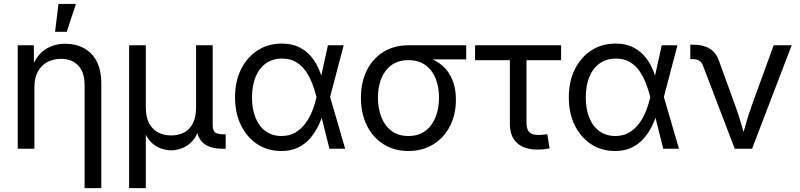

<svg xmlns="http://www.w3.org/2000/svg" viewBox="-20 -770 4141 994"><path d="M158.2 -318.8V0H71.8V-535.6H155.3L155.8 -405.8H139.6Q164.6 -479.5 210.4 -511.5Q256.3 -543.5 317.9 -543.5Q372.1 -543.5 414.3 -520.8Q456.5 -498 480.5 -452.6Q504.4 -407.2 504.4 -337.9V204.1H418V-331.1Q418 -395.5 385.3 -430.4Q352.5 -465.3 295.4 -465.3Q256.8 -465.3 225.6 -449Q194.3 -432.6 176.3 -399.9Q158.2 -367.2 158.2 -318.8ZM265.1 -605.5 282.7 -749.5H373L325.7 -605.5Z M648.4 204.1V-535.6H734.9V-214.4Q734.9 -163.6 752.4 -131.1Q770 -98.6 799.8 -83.7Q829.6 -68.8 866.7 -68.8Q903.8 -68.8 932.9 -84Q961.9 -99.1 978.5 -131.3Q995.1 -163.6 995.1 -214.4V-535.6H1081.1V-122.6Q1081.1 -95.7 1093 -85.2Q1105 -74.7 1134.3 -74.7H1148.4V0H1131.8Q1064 0 1030.5 -31.2Q997.1 -62.5 997.1 -122.1V-171.4H1017.1Q1017.1 -117.2 1002.2 -82.3Q987.3 -47.4 963.6 -27.6Q939.9 -7.8 914.1 0.2Q888.2 8.3 866.2 8.3Q844.2 8.3 818.1 0.2Q792 -7.8 768.8 -27.6Q745.6 -47.4 730.5 -82.3Q715.3 -117.2 715.3 -171.4H734.9V204.1Z M1436.5 11.7Q1365.7 11.7 1311.8 -23.9Q1257.8 -59.6 1227.3 -122.1Q1196.8 -184.6 1196.8 -266.1Q1196.8 -348.1 1227.5 -410.6Q1258.3 -473.1 1313 -508.8Q1367.7 -544.4 1439 -544.4Q1488.3 -544.4 1524.2 -527.8Q1560.1 -511.2 1585 -483.6Q1609.9 -456.1 1626 -421.9Q1642.1 -387.7 1650.9 -352.5H1682.1L1688.5 -269.5L1767.1 0H1685.5L1618.2 -269.5Q1609.4 -303.2 1596.2 -337.9Q1583 -372.6 1562.7 -401.9Q1542.5 -431.2 1512.5 -449Q1482.4 -466.8 1440.9 -466.8Q1392.6 -466.8 1357.4 -442.4Q1322.3 -418 1303.5 -372.8Q1284.7 -327.6 1284.7 -265.6Q1284.7 -204.6 1303.2 -159.7Q1321.8 -114.7 1356 -90.3Q1390.1 -65.9 1437.5 -65.9Q1479 -65.9 1509.5 -84.2Q1540 -102.5 1561.8 -132.3Q1583.5 -162.1 1597.2 -197.3Q1610.8 -232.4 1618.7 -266.6L1677.7 -535.6H1759.3L1688.5 -266.6L1682.1 -185.1H1653.8Q1643.6 -150.4 1626.5 -115.7Q1609.4 -81.1 1584 -52.2Q1558.6 -23.4 1522.5 -5.9Q1486.3 11.7 1436.5 11.7Z M2094.2 11.7Q2021 11.7 1965.6 -23.2Q1910.2 -58.1 1879.4 -120.4Q1848.6 -182.6 1848.6 -264.2Q1848.6 -345.7 1879.6 -406.7Q1910.6 -467.8 1965.8 -501.7Q2021 -535.6 2094.2 -535.6H2393.6V-462.4H2171.9L2094.2 -458.5Q2041.5 -458.5 2006.6 -432.9Q1971.7 -407.2 1954.1 -363.3Q1936.5 -319.3 1936.5 -264.2Q1936.5 -209.5 1954.1 -164.3Q1971.7 -119.1 2006.6 -92.5Q2041.5 -65.9 2094.2 -65.9Q2147.5 -65.9 2182.6 -92.8Q2217.8 -119.6 2235.4 -164.6Q2252.9 -209.5 2252.9 -264.2Q2252.9 -319.3 2235.4 -363.3Q2217.8 -407.2 2182.6 -432.9Q2147.5 -458.5 2094.2 -458.5V-487.8Q2147.9 -487.8 2192.9 -473.1Q2237.8 -458.5 2270.8 -429.7Q2303.7 -400.9 2322 -356.9Q2340.3 -313 2340.3 -254.4Q2340.3 -177.7 2309.6 -117.4Q2278.8 -57.1 2223.4 -22.7Q2168 11.7 2094.2 11.7Z M2763.2 4.4Q2693.8 4.4 2656.7 -30Q2619.6 -64.5 2619.6 -128.4V-458.5H2439.5V-535.6H2884.8V-458.5H2705.6V-136.2Q2705.6 -101.6 2719.7 -86.4Q2733.9 -71.3 2767.1 -71.3Q2777.3 -71.3 2789.8 -72.5Q2802.2 -73.7 2813.5 -75.2L2825.2 -2Q2812.5 1 2796.4 2.7Q2780.3 4.4 2763.2 4.4Z M3164.6 11.7Q3093.8 11.7 3039.8 -23.9Q2985.8 -59.6 2955.3 -122.1Q2924.8 -184.6 2924.8 -266.1Q2924.8 -348.1 2955.6 -410.6Q2986.3 -473.1 3041 -508.8Q3095.7 -544.4 3167 -544.4Q3216.3 -544.4 3252.2 -527.8Q3288.1 -511.2 3313 -483.6Q3337.9 -456.1 3354 -421.9Q3370.1 -387.7 3378.9 -352.5H3410.2L3416.5 -269.5L3495.1 0H3413.6L3346.2 -269.5Q3337.4 -303.2 3324.2 -337.9Q3311 -372.6 3290.8 -401.9Q3270.5 -431.2 3240.5 -449Q3210.4 -466.8 3168.9 -466.8Q3120.6 -466.8 3085.4 -442.4Q3050.3 -418 3031.5 -372.8Q3012.7 -327.6 3012.7 -265.6Q3012.7 -204.6 3031.2 -159.7Q3049.8 -114.7 3084 -90.3Q3118.2 -65.9 3165.5 -65.9Q3207 -65.9 3237.5 -84.2Q3268.1 -102.5 3289.8 -132.3Q3311.5 -162.1 3325.2 -197.3Q3338.9 -232.4 3346.7 -266.6L3405.8 -535.6H3487.3L3416.5 -266.6L3410.2 -185.1H3381.8Q3371.6 -150.4 3354.5 -115.7Q3337.4 -81.1 3312 -52.2Q3286.6 -23.4 3250.5 -5.9Q3214.4 11.7 3164.6 11.7Z M3783.7 0 3621.1 -425.8Q3613.3 -447.3 3600.8 -455.6Q3588.4 -463.9 3565.4 -463.9H3553.7V-538.6H3567.9Q3619.1 -538.6 3652.3 -519.3Q3685.5 -500 3700.7 -459L3787.1 -221.2Q3804.2 -174.8 3817.1 -129.2Q3830.1 -83.5 3843.3 -40H3815.4Q3829.1 -83.5 3841.8 -129.4Q3854.5 -175.3 3871.1 -221.2L3985.4 -535.6H4078.6L3873.5 0Z"/></svg>

Font: Inter 20pt
Style: Regular
Weight: 400
Version: Version 4.001;git-66647c0bb